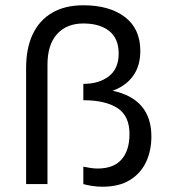

<svg xmlns="http://www.w3.org/2000/svg" viewBox="-20 -698 647 728"><path d="M368 10Q349 10 329.5 7Q310 4 296 0V-66Q306 -64 321 -61.5Q336 -59 350 -59Q411 -59 441 -93.5Q471 -128 471 -190Q471 -259 425 -288.5Q379 -318 296 -318V-380Q356 -380 393 -409Q430 -438 430 -495Q430 -552 394 -580.5Q358 -609 296 -609Q233 -609 196.5 -569Q160 -529 160 -452V0H79V-440Q79 -515 104 -568Q129 -621 177.5 -649.5Q226 -678 296 -678Q395 -678 453.5 -633.5Q512 -589 512 -505Q512 -448 484.5 -410Q457 -372 407 -354Q481 -338 517.5 -294.5Q554 -251 554 -181Q554 -126 533.5 -83Q513 -40 472 -15Q431 10 368 10Z"/></svg>

Font: Gantari
Style: Regular
Weight: 400
Designer: Anugrah Pasau
Foundry: Lafontype
Version: Version 1.000; ttfautohint (v1.8.3)